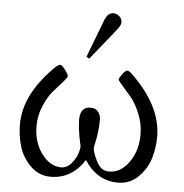

<svg xmlns="http://www.w3.org/2000/svg" viewBox="-51 -749 769 804"><g transform="rotate(5 333.5 -347.5)"><path d="M43.9 -203.1Q43.9 -331.1 172.9 -456.1Q186 -465.8 189.9 -465.8Q197.8 -465.8 211.9 -447Q226.1 -428.2 226.1 -420.9Q226.1 -415 208.5 -395.5Q190.9 -376 169.9 -352.1Q148.9 -328.1 131.3 -287.1Q113.8 -246.1 113.8 -203.1Q113.8 -133.3 149.4 -85.7Q185.1 -38.1 231 -38.1Q255.9 -38.1 274.4 -60.5Q293 -83 299.1 -103Q305.2 -123 305.2 -131.8Q305.2 -132.8 301 -151.4Q296.9 -169.9 293 -197Q289.1 -224.1 289.1 -243.2Q289.1 -298.3 333 -297.9Q341.8 -297.9 350.3 -294.9Q358.9 -292 367.4 -280.5Q376 -269 376 -249Q376 -220.2 372.1 -193.6Q368.2 -167 364.5 -151.6Q360.8 -136.2 360.8 -131.8Q360.8 -112.8 379.9 -75.4Q398.9 -38.1 432.1 -38.1Q481 -38.1 515.9 -86.4Q550.8 -134.8 550.8 -204.1Q550.8 -249 533.4 -291Q516.1 -333 495.6 -357.4Q475.1 -381.8 457.5 -401.4Q439.9 -420.9 439.9 -425.8Q439.9 -432.6 452.4 -449.2Q464.8 -465.8 473.1 -465.8Q478 -465.8 487.8 -458Q620.6 -333 621.1 -201.2Q621.1 -154.3 607.7 -109.6Q594.2 -64.9 559.1 -30Q523.9 4.9 474.1 4.9Q386.2 4.9 333 -77.1H332Q278.8 4.9 190.9 4.9Q141.1 4.9 106 -30Q70.8 -64.9 57.4 -110.1Q43.9 -155.3 43.9 -203.1ZM296.9 -508.8Q300.8 -520 354 -658.2L356 -664.1Q357.9 -669.9 358.9 -671.4Q359.9 -672.9 362.5 -678Q365.2 -683.1 366.7 -685.1Q368.2 -687 371.1 -690.4Q374 -693.8 377 -695.3Q379.9 -696.8 384 -698.5Q388.2 -700.2 393.1 -700.2Q407.2 -700.2 418.7 -690.2Q430.2 -680.2 430.2 -665Q430.2 -665 430.2 -664.1Q430.2 -655.3 421.1 -642.1Q412.1 -628.9 359.9 -564.9Q329.1 -526.9 309.1 -502Z"/></g></svg>

Font: CMU Concrete
Style: Roman
Weight: 500
Version: Version 0.7.0